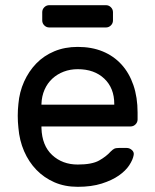

<svg xmlns="http://www.w3.org/2000/svg" viewBox="-20 -711 597 741"><path d="M46 0ZM51 -310Q55 -356 73 -396Q91 -436 120 -466Q149 -496 189.5 -513Q230 -530 280 -530Q334 -530 376.5 -512.5Q419 -495 449 -462Q479 -429 495 -382Q511 -335 511 -277V-250Q511 -239 503 -231Q495 -223 484 -223H140V-217Q142 -149 181.5 -112.5Q221 -76 280 -76Q335 -76 362.5 -91.5Q390 -107 407 -126Q415 -134 421 -137Q427 -140 439 -140H469Q480 -140 489 -132Q498 -124 496 -113Q493 -95 479 -73.5Q465 -52 438.5 -33.5Q412 -15 372.5 -2.5Q333 10 280 10Q230 10 190 -7.5Q150 -25 120.5 -55.5Q91 -86 73 -127.5Q55 -169 51 -218Q46 -264 51 -310ZM140 -307H421V-310Q421 -371 382.5 -407.5Q344 -444 280 -444Q251 -444 226 -434.5Q201 -425 182 -407.5Q163 -390 152 -365Q141 -340 140 -310ZM170 -605Q159 -605 151 -613Q143 -621 143 -632V-664Q143 -675 151 -683Q159 -691 170 -691H389Q400 -691 408 -683Q416 -675 416 -664V-632Q416 -621 408 -613Q400 -605 389 -605Z"/></svg>

Font: Rubik
Style: Regular
Weight: 400
Designer: Hubert & Fischer
Foundry: Hubert & Fischer
Version: Version 1.002; ttfautohint (v1.6)